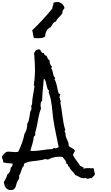

<svg xmlns="http://www.w3.org/2000/svg" viewBox="-165 -1528 1128 1946"><path d="M797.9 232.4Q794.9 249 784.7 256.3Q774.4 263.7 765.6 277.3H761.7Q752 277.3 742.7 279.3Q733.4 281.2 723.6 284.2Q718.8 282.2 711.9 281.2Q705.1 280.3 703.1 274.4Q695.3 278.3 681.6 278.3Q659.2 278.3 639.2 265.6Q619.1 252.9 597.7 246.1Q591.8 234.4 583.5 225.1Q575.2 215.8 566.9 207Q558.6 198.2 550.8 188.5Q543 178.7 538.1 165Q536.1 159.2 533.2 158.2Q530.3 157.2 524.4 158.2Q525.4 147.5 522 139.6Q518.6 131.8 506.8 129.9Q506.8 117.2 502.9 108.4Q499 99.6 493.7 93.3Q488.3 86.9 481.9 80.1Q475.6 73.2 471.7 63.5Q462.9 61.5 454.6 61Q446.3 60.5 436.5 60.5Q389.6 60.5 345.7 78.1Q340.8 80.1 335.4 83Q330.1 85.9 325.2 87.9Q323.2 87.9 321.8 88.4Q320.3 88.9 318.4 88.9Q311.5 88.9 305.7 86.4Q299.8 84 293 84Q290 84 286.6 85.4Q283.2 86.9 280.3 87.9Q265.6 92.8 252.9 93.8Q212.9 101.6 168.5 105.5Q124 109.4 86.9 126Q79.1 129.9 77.1 138.2Q75.2 146.5 76.2 154.3Q65.4 162.1 60.1 174.8Q54.7 187.5 50.3 201.7Q45.9 215.8 41 229.5Q36.1 243.2 27.3 252.9Q30.3 258.8 30.3 265.6Q30.3 280.3 20.5 294.9Q10.7 309.6 5.9 323.2Q1 336.9 -2 350.1Q-4.9 363.3 -10.7 374Q-16.6 384.8 -26.9 391.6Q-37.1 398.4 -55.7 398.4Q-73.2 398.4 -85.9 391.6Q-98.6 384.8 -106.4 374Q-114.3 363.3 -119.1 348.6Q-124 334 -127 319.3Q-116.2 297.9 -106.4 282.2Q-96.7 266.6 -91.8 242.2Q-74.2 229.5 -65.9 211.4Q-57.6 193.4 -56.6 171.9Q-45.9 165 -41.5 153.8Q-37.1 142.6 -36.1 129.9Q-59.6 127.9 -85.4 126Q-111.3 124 -133.8 116.2Q-133.8 114.3 -133.3 112.3Q-132.8 110.4 -132.8 108.4Q-132.8 95.7 -138.7 85.4Q-144.5 75.2 -144.5 63.5V55.7Q-136.7 47.9 -130.4 39.6Q-124 31.2 -117.2 24.4Q-110.4 17.6 -101.6 13.2Q-92.8 8.8 -79.1 8.8Q-60.5 8.8 -43 11.2Q-25.4 13.7 -6.8 13.7Q5.9 13.7 19.5 10.7Q41 -33.2 57.6 -78.6Q74.2 -124 83 -170.9Q89.8 -180.7 95.7 -193.8Q101.6 -207 105 -221.7Q108.4 -236.3 109.9 -250.5Q111.3 -264.6 111.3 -276.4Q122.1 -289.1 126.5 -307.6Q130.9 -326.2 133.8 -346.2Q136.7 -366.2 140.1 -385.7Q143.6 -405.3 153.3 -419.9V-428.7Q154.3 -443.4 150.4 -455.1Q155.3 -457 156.2 -463.9Q157.2 -470.7 160.2 -475.6Q161.1 -520.5 169.9 -564Q178.7 -607.4 184.6 -651.4V-654.3Q184.6 -659.2 181.2 -659.7Q177.7 -660.2 177.7 -665Q177.7 -673.8 180.2 -688.5Q182.6 -703.1 183.6 -712.9Q189.5 -765.6 189.5 -817.4Q189.5 -861.3 186.5 -904.3Q183.6 -947.3 180.7 -991.2L188.5 -1002.9Q192.4 -1008.8 195.3 -1014.6Q205.1 -1018.6 211.4 -1022.9Q217.8 -1027.3 228.5 -1027.3Q231.4 -1027.3 233.4 -1026.9Q235.4 -1026.4 237.3 -1026.4Q243.2 -1022.5 246.6 -1015.6Q250 -1008.8 253.4 -1002.9Q256.8 -997.1 262.7 -993.2Q268.6 -989.3 279.3 -991.2Q284.2 -963.9 306.6 -962.9Q311.5 -949.2 318.8 -935.5Q326.2 -921.9 338.9 -914.1Q337.9 -910.2 337.9 -903.3Q337.9 -889.6 344.2 -877Q350.6 -864.3 360.4 -853.5V-851.6Q360.4 -840.8 352.5 -836.9Q361.3 -827.1 365.2 -813.5Q369.1 -799.8 372.1 -785.6Q375 -771.5 379.4 -758.8Q383.8 -746.1 394.5 -739.3V-736.3Q394.5 -731.4 391.1 -730.5Q387.7 -729.5 387.7 -724.6Q405.3 -692.4 412.1 -654.3Q418.9 -616.2 429.7 -581.1Q433.6 -577.1 439 -576.2Q444.3 -575.2 447.3 -571.3Q441.4 -567.4 441.4 -557.6Q441.4 -547.9 436.5 -543Q444.3 -536.1 443.8 -522.9Q443.4 -509.8 451.2 -503.9V-500Q451.2 -496.1 449.2 -493.7Q447.3 -491.2 447.3 -487.3V-483.4Q455.1 -449.2 459.5 -415Q463.9 -380.9 468.8 -346.7Q473.6 -312.5 479.5 -278.8Q485.4 -245.1 496.1 -212.9Q497.1 -211.9 497.1 -210Q497.1 -205.1 493.2 -204.6Q489.3 -204.1 489.3 -199.2Q489.3 -194.3 492.7 -188Q496.1 -181.6 500 -177.7Q499 -173.8 499 -166Q499 -151.4 504.4 -137.7Q509.8 -124 516.1 -110.8Q522.5 -97.7 527.3 -83Q532.2 -68.4 531.2 -51.8Q537.1 -43 546.4 -37.1Q555.7 -31.2 565.4 -26.4Q575.2 -21.5 583.5 -14.6Q591.8 -7.8 594.7 3.9Q586.9 10.7 584 21Q581.1 31.2 573.2 39.1Q580.1 55.7 589.4 69.8Q598.6 84 608.4 97.7L628.9 125Q639.6 138.7 647.5 154.3Q658.2 154.3 663.1 160.2Q668 166 678.7 165Q682.6 172.9 681.6 182.6Q701.2 175.8 720.7 175.8Q731.4 175.8 740.7 176.8Q750 177.7 759.8 177.7Q771.5 177.7 780.3 174.8Q784.2 180.7 786.1 188Q788.1 195.3 789.1 203.1L792 218.8Q793.9 226.6 797.9 232.4ZM429.7 -38.1Q416 -105.5 401.9 -172.4Q387.7 -239.3 377 -307.6Q371.1 -343.8 368.2 -379.9Q365.2 -416 360.8 -451.7Q356.4 -487.3 349.1 -522.5Q341.8 -557.6 328.1 -591.8V-593.8Q328.1 -596.7 330.1 -598.6Q332 -600.6 332 -605.5V-609.4Q319.3 -618.2 314.5 -634.3Q309.6 -650.4 306.2 -668.5Q302.7 -686.5 297.4 -703.6Q292 -720.7 279.3 -732.4Q274.4 -675.8 269 -619.6Q263.7 -563.5 261.7 -506.8Q252 -501 249 -487.3Q246.1 -473.6 246.1 -462.9Q246.1 -455.1 247.1 -446.8Q248 -438.5 251 -429.7Q233.4 -385.7 225.6 -339.4Q217.8 -293 208 -247.1Q207 -244.1 204.6 -233.9Q202.1 -223.6 199.2 -212.9Q196.3 -202.1 194.3 -193.8Q192.4 -185.5 192.4 -184.6Q191.4 -177.7 191.9 -170.9Q192.4 -164.1 192.4 -157.2L177.7 -142.6Q173.8 -105.5 163.6 -70.8Q153.3 -36.1 142.6 0Q149.4 1 155.8 1.5Q162.1 2 168.9 2Q200.2 2 231.9 -2.4Q263.7 -6.8 294.9 -10.7Q305.7 -12.7 317.4 -14.2Q329.1 -15.6 339.8 -15.6Q344.7 -16.6 351.6 -16.1Q358.4 -15.6 363.3 -16.6Q371.1 -18.6 373.5 -22.9Q376 -27.3 383.8 -28.3Q389.6 -25.4 397.5 -25.4Q406.2 -25.4 414.1 -29.3Q421.9 -33.2 429.7 -38.1ZM489.3 -1447.3Q485.4 -1439.5 481 -1434.6Q476.6 -1429.7 473.1 -1424.3Q469.7 -1418.9 468.3 -1412.1Q466.8 -1405.3 467.8 -1394.5Q460.9 -1382.8 451.7 -1373Q442.4 -1363.3 433.1 -1354Q423.8 -1344.7 415.5 -1334Q407.2 -1323.2 402.3 -1310.5Q379.9 -1303.7 369.6 -1286.6Q359.4 -1269.5 349.6 -1252Q321.3 -1242.2 307.1 -1214.8Q293 -1187.5 293 -1160.2Q280.3 -1146.5 261.7 -1143.6Q243.2 -1140.6 226.6 -1140.6Q214.8 -1140.6 203.6 -1141.1Q192.4 -1141.6 181.6 -1142.6Q175.8 -1151.4 173.3 -1161.1Q170.9 -1170.9 169.4 -1181.2Q168 -1191.4 166.5 -1201.2Q165 -1210.9 160.2 -1219.7Q215.8 -1272.5 267.1 -1328.1Q318.4 -1383.8 367.2 -1443.4Q366.2 -1446.3 366.2 -1452.1Q366.2 -1459 368.7 -1464.4Q371.1 -1469.7 373 -1474.6Q375 -1479.5 376.5 -1485.4Q377.9 -1491.2 377 -1500Q395.5 -1507.8 414.1 -1507.8Q442.4 -1507.8 461.9 -1490.7Q481.4 -1473.6 489.3 -1447.3Z"/></svg>

Font: Rock Salt
Style: Regular
Weight: 400
Version: Version 1.001